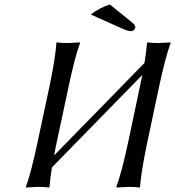

<svg xmlns="http://www.w3.org/2000/svg" viewBox="-20 -838 785 861"><path d="M472.7 -817.9 576.2 -733.9Q588.9 -723.1 586.4 -712.9Q585 -707 579.6 -702.6Q574.2 -698.2 568.4 -698.2Q553.2 -698.2 527.8 -710L387.2 -772.9Q423.8 -802.2 472.7 -817.9ZM200.7 -444.8Q228 -574.2 232.9 -645L235.8 -647.9Q252.4 -645 286.1 -645L338.9 -647.9V-645Q314.5 -578.6 286.6 -444.8L234.4 -200.2Q228 -171.4 222.7 -141.1L627.9 -555.7Q636.2 -606.4 639.2 -645L641.6 -647.9Q658.2 -645 691.9 -645Q691.9 -645 744.6 -647.9L745.1 -645Q720.7 -578.6 692.4 -444.8L640.6 -200.2Q613.3 -70.8 607.9 0L605.5 2.9Q588.9 0 555.2 0Q555.2 0 502.4 2.9L502 0Q526.4 -67.9 554.7 -200.2L606.4 -444.8Q612.8 -476.1 618.2 -502L212.9 -87.4Q204.6 -36.1 202.1 0L199.2 2.9Q182.6 0 148.9 0Q148.9 0 96.2 2.9V0Q120.6 -67.9 148.4 -200.2Z"/></svg>

Font: Linux Biolinum O
Style: Italic
Weight: 400
Italic angle: -12°
Designer: Philipp H. Poll
Foundry: Philipp H. Poll
Version: Version 1.1.3